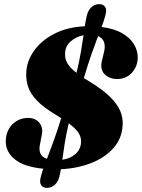

<svg xmlns="http://www.w3.org/2000/svg" viewBox="-20 -824 688 932"><path d="M267.5 36Q260.5 61 244.5 74.5Q228.5 88 208 88Q189.5 88 180 74.8Q170.5 61.5 178 35Q182.5 17 190 -5Q97 -14 52.5 -50.2Q8 -86.5 8 -136.5Q8 -187 39.2 -219.2Q70.5 -251.5 116.5 -251.5Q152.5 -251.5 172 -227Q191.5 -202.5 181.5 -162L174 -122.5Q168.5 -98 175.8 -79.8Q183 -61.5 208 -53Q221.5 -88.5 239 -136Q256.5 -183.5 277 -250.5Q265 -258.5 250 -267.5Q192 -302 160.5 -334.5Q129 -367 117.2 -400.5Q105.5 -434 107.5 -472Q109.5 -526.5 144.5 -576.5Q179.5 -626.5 242.5 -659.5Q305.5 -692.5 391.5 -696.5Q394 -711.5 396.5 -725.2Q399 -739 402.5 -752.5Q409.5 -777 425.5 -790.5Q441.5 -804 462 -804Q480.5 -804 490 -790.8Q499.5 -777.5 492 -751Q488.5 -737 483.8 -723Q479 -709 473 -693Q535 -685 573.8 -662.2Q612.5 -639.5 630.5 -608.8Q648.5 -578 648.5 -546Q648.5 -502 620.5 -471.2Q592.5 -440.5 549.5 -440.5Q510.5 -440.5 487.8 -463.8Q465 -487 474.5 -528L486 -576.5Q491.5 -602 484.5 -620.8Q477.5 -639.5 456 -648.5Q442 -612 424.8 -563Q407.5 -514 387 -445Q399 -437.5 414 -428.5Q479.5 -388.5 515 -353Q550.5 -317.5 563.8 -285Q577 -252.5 575.5 -220.5Q573.5 -154.5 532.2 -107Q491 -59.5 423.5 -33Q356 -6.5 275.5 -2.5Q272 19.5 267.5 36ZM296 -565Q294.5 -538.5 307 -516.8Q319.5 -495 351.5 -470.5Q366 -531 373.2 -575Q380.5 -619 385.5 -653Q350.5 -646.5 323.8 -623.8Q297 -601 296 -565ZM373.5 -134Q374.5 -159 360.5 -180Q346.5 -201 313.5 -225.5Q300 -166.5 293.5 -123.8Q287 -81 282.5 -48.5Q322.5 -54.5 347.2 -77.2Q372 -100 373.5 -134Z"/></svg>

Font: Fraunces 9pt S050 Black
Style: Italic
Weight: 900
Italic angle: -16°
Version: Version 1.000; ttfautohint (v1.8.3)